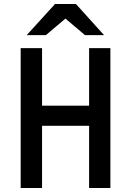

<svg xmlns="http://www.w3.org/2000/svg" viewBox="-20 -941 656 961"><path d="M83.5 0V-700H190.5V-412H426V-700H532.5V0H426V-311.5H190.5V0ZM113.5 -765 255.5 -921H360L501 -765H405.5L307.5 -848L209.5 -765Z"/></svg>

Font: Overpass Mono Light SemiBold
Style: Regular
Weight: 600
Monospace: yes
Version: Version 4.000